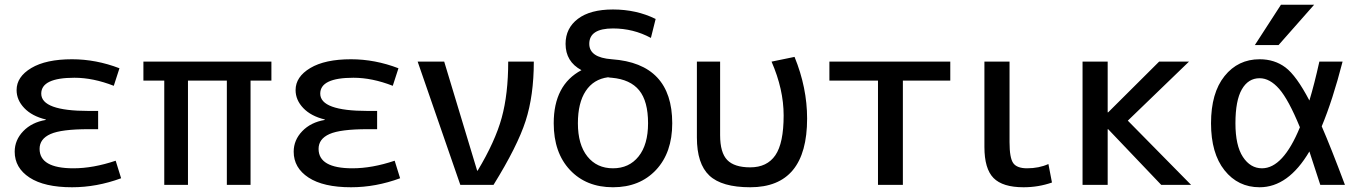

<svg xmlns="http://www.w3.org/2000/svg" viewBox="-20 -780 5741 810"><path d="M173 -274V-276Q115 -290 82.5 -324Q50 -358 50 -400Q50 -456 112 -493Q174 -530 284 -530Q385 -530 484 -492L460 -418Q373 -452 294 -452Q154 -452 154 -385Q154 -312 354 -312H394V-235H354Q239 -235 193 -214.5Q147 -194 147 -152Q147 -70 290 -70Q373 -70 468 -102L491 -28Q388 10 284 10Q167 10 104.5 -31Q42 -72 42 -140Q42 -189 78 -226.5Q114 -264 173 -274Z M937 -440H773V0H673V-440H585V-520H1125V-440H1037V0H937Z M1350 -274V-276Q1292 -290 1259.5 -324Q1227 -358 1227 -400Q1227 -456 1289 -493Q1351 -530 1461 -530Q1562 -530 1661 -492L1637 -418Q1550 -452 1471 -452Q1331 -452 1331 -385Q1331 -312 1531 -312H1571V-235H1531Q1416 -235 1370 -214.5Q1324 -194 1324 -152Q1324 -70 1467 -70Q1550 -70 1645 -102L1668 -28Q1565 10 1461 10Q1344 10 1281.5 -31Q1219 -72 1219 -140Q1219 -189 1255 -226.5Q1291 -264 1350 -274Z M1995 -60Q2069 -183 2096.5 -283Q2124 -383 2124 -520H2232Q2232 -377 2197.5 -270Q2163 -163 2062 0H1922L1742 -520H1854L1993 -60Z M2433 -484Q2366 -520 2366 -595Q2366 -661 2418 -700.5Q2470 -740 2566 -740Q2665 -740 2746 -700L2726 -620Q2652 -660 2566 -660Q2466 -660 2466 -595Q2466 -537 2561 -530Q2816 -512 2816 -260Q2816 -136 2747.5 -63Q2679 10 2566 10Q2453 10 2384.5 -63Q2316 -136 2316 -260Q2316 -422 2433 -484ZM2545 -454Q2484 -446 2451 -396Q2418 -346 2418 -260Q2418 -170 2458 -120Q2498 -70 2566 -70Q2634 -70 2674 -120Q2714 -170 2714 -260Q2714 -353 2676.5 -399Q2639 -445 2561 -452Q2555 -452 2545 -454Z M3332 -540Q3385 -410 3385 -280Q3385 10 3145 10Q3025 10 2972.5 -39.5Q2920 -89 2920 -200V-520H3018V-210Q3018 -136 3048 -105Q3078 -74 3145 -74Q3216 -74 3251 -125Q3286 -176 3286 -293Q3286 -403 3235 -520Z M3789 -440V0H3684V-440H3479V-520H3989V-440Z M4239 -520V-180Q4239 -114 4254.5 -92Q4270 -70 4313 -70Q4363 -70 4403 -88L4418 -10Q4361 10 4298 10Q4210 10 4171.5 -29Q4133 -68 4133 -160V-520Z M4655 -306 4870 -520H4996L4738 -271L5005 0H4879L4655 -235H4653V0H4547V-520H4653V-306Z M5384 -760H5524L5374 -590H5274ZM5556 -247Q5594 -160 5654 0H5550Q5510 -124 5504 -141Q5415 10 5294 10Q5203 10 5146 -61.5Q5089 -133 5089 -260Q5089 -388 5146 -459Q5203 -530 5294 -530Q5357 -530 5403 -495.5Q5449 -461 5504 -356Q5525 -425 5546 -520H5644Q5602 -357 5556 -247ZM5464 -243Q5416 -360 5376.5 -405Q5337 -450 5294 -450Q5246 -450 5219 -403Q5192 -356 5192 -260Q5192 -166 5223.5 -118Q5255 -70 5304 -70Q5393 -70 5464 -243Z"/></svg>

Font: Mplus 1p Medium
Style: Regular
Weight: 500
Version: Version 1.061